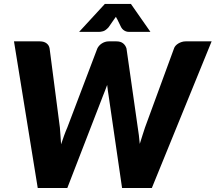

<svg xmlns="http://www.w3.org/2000/svg" viewBox="-20 -934 1072 954"><path d="M1031.5 -728.5 734.5 0H586.5L519.5 -460Q517.5 -471.5 515.8 -484.5Q514 -497.5 512.5 -512Q507 -497.5 502.2 -484.5Q497.5 -471.5 492.5 -460L314.5 0H167.5L49.5 -728.5H177.5Q198.5 -728.5 211.2 -718.8Q224 -709 226.5 -693L277.5 -300.5Q279 -282 280.5 -261Q282 -240 283.5 -217Q291 -240 298.8 -261.2Q306.5 -282.5 314.5 -300.5L463.5 -693Q466.5 -699.5 472 -706Q477.5 -712.5 485 -717.5Q492.5 -722.5 501.5 -725.5Q510.5 -728.5 520.5 -728.5H558.5Q579.5 -728.5 591.8 -718.5Q604 -708.5 608.5 -693L664.5 -300.5Q667.5 -283 670 -262.2Q672.5 -241.5 674.5 -219Q681.5 -241.5 688 -262Q694.5 -282.5 700.5 -300.5L844.5 -693Q846.5 -700 852.2 -706.5Q858 -713 865.8 -717.8Q873.5 -722.5 883 -725.5Q892.5 -728.5 902.5 -728.5ZM727.5 -775.5H624.5Q620 -775.5 615 -776Q610 -776.5 604.2 -778.8Q598.5 -781 592.8 -785.5Q587 -790 582 -798.5L563 -837.5Q561 -841 559.2 -844Q557.5 -847 556 -850.5Q553.5 -847 551.2 -844Q549 -841 546.5 -837.5L519.5 -798.5Q504.5 -782 492.2 -778.8Q480 -775.5 471.5 -775.5H373L501 -914.5H630.5Z"/></svg>

Font: Lato ExtraBold
Style: Italic
Weight: 800
Italic angle: -7°
Designer: Lukasz Dziedzic with Adam Twardoch and Botio Nikoltchev
Foundry: tyPoland Lukasz Dziedzic
Version: Version 2.015; 2015-08-06; http://www.latofonts.com/